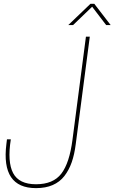

<svg xmlns="http://www.w3.org/2000/svg" viewBox="-20 -970 594 996"><path d="M425.8 -779.8H445.8L373 -223.1Q366.2 -168.9 352.1 -128.4Q337.9 -87.9 314 -56.9Q290 -25.9 253.2 -10Q216.3 5.9 167 5.9Q-15.6 5.9 13.2 -223.1L16.1 -247.1H36.1Q17.6 -129.9 48.1 -72Q78.6 -14.2 167 -14.2Q255.9 -14.2 298.1 -69.1Q340.3 -124 356 -245.1ZM358.9 -839.8H334L449.2 -950.2H469.2L554.2 -839.8H530.8L458 -935.1Z"/></svg>

Font: Cooper Hewitt
Style: Thin Italic
Weight: 702
Designer: Village Type and Design LLC
Foundry: Cooper Hewitt Smithsonian Design Museum
Version: 1.000